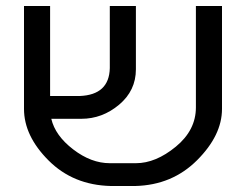

<svg xmlns="http://www.w3.org/2000/svg" viewBox="-20 -620 816 640"><path d="M246 -300Q344 -304 346 -393V-600H433V-389Q433 -318 377 -271Q321 -224 251 -224H151Q164 -168 224 -122Q284 -76 346 -76H433Q499 -76 566 -131Q633 -186 633 -262V-600H720V-257Q720 -169 637 -86Q554 -3 431 0H349Q224 -3 142 -85Q60 -167 60 -257V-600H147V-300Z"/></svg>

Font: Autonym
Style: Regular
Weight: 500
Version: Version 1.0.20131126